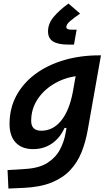

<svg xmlns="http://www.w3.org/2000/svg" viewBox="-20 -837 626 1091"><path d="M27.8 234.4 22.9 129.4 125.5 123Q203.1 118.2 250 88.1Q296.9 58.1 320.8 12.7Q344.7 -32.7 353 -82.5L357.9 -109.9H346.7Q320.3 -52.2 274.4 -21Q228.5 10.3 168 10.3Q104 10.3 69.1 -27.1Q34.2 -64.5 34.2 -132.3Q34.2 -221.2 72.8 -293Q111.3 -364.7 180.4 -416Q249.5 -467.3 342.5 -494.9Q435.5 -522.5 544.4 -522.5H553.7L478.5 -98.1Q466.3 -29.3 442.9 28.8Q419.4 86.9 378.2 130.6Q336.9 174.3 272.9 200.2Q209 226.1 115.7 230.5ZM409.7 -404.3Q337.4 -392.6 280.3 -356.7Q223.1 -320.8 190.2 -267.8Q157.2 -214.8 157.2 -150.4Q157.2 -94.2 214.4 -94.2Q280.3 -94.2 326.7 -150.4Q373 -206.5 393.6 -313ZM369.6 -583.5Q310.5 -583.5 281.7 -601.3Q252.9 -619.1 252.9 -658.7Q252.9 -702.6 284.7 -740.7Q316.4 -778.8 369.1 -816.9L435.1 -759.8Q399.4 -734.9 378.2 -716.8Q356.9 -698.7 356.9 -683.6Q356.9 -668.5 383.8 -668.5H415.5L400.4 -583.5Z"/></svg>

Font: CaskaydiaCove NFP SemiBold
Style: Italic
Weight: 600
Italic angle: -10°
Designer: Aaron Bell
Foundry: Saja Typeworks
Version: Version 2111.001; VTT 6.35;Nerd Fonts 3.1.1